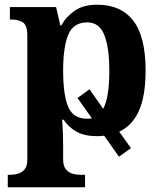

<svg xmlns="http://www.w3.org/2000/svg" viewBox="-20 -566 685 815"><path d="M13 229V176H25Q39 176 55.5 171.5Q72 167 84 153.5Q96 140 96 111V-413Q96 -459 77 -471Q58 -483 30 -483H22V-536H218L236 -458H240Q262 -497 298.5 -521.5Q335 -546 393 -546Q493 -546 545.5 -478.5Q598 -411 598 -266Q598 -160 570 -96.5Q542 -33 486 -7L536 63L485 99L422 10Q408 12 392 12Q339 12 305 -7Q271 -26 250 -58H244Q246 -31 247 -1.5Q248 28 248 53V111Q248 139 260 153Q272 167 288.5 171.5Q305 176 319 176H341V229ZM350 -62Q361 -62 370 -64L309 -150L360 -187L418 -104Q444 -152 444 -265Q444 -365 422.5 -418Q401 -471 351 -471Q291 -471 269.5 -418Q248 -365 248 -266Q248 -163 269.5 -112.5Q291 -62 350 -62Z"/></svg>

Font: Noto Serif
Style: Bold
Weight: 700
Designer: Monotype Design Team
Foundry: Monotype Imaging Inc.
Version: Version 2.014